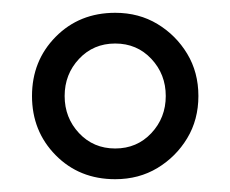

<svg xmlns="http://www.w3.org/2000/svg" viewBox="-20 -687 360 300"><path d="M160 -407Q104 -407 67 -444.5Q30 -482 30 -537Q30 -592 67 -629.5Q104 -667 160 -667Q197 -667 226 -649.5Q255 -632 272.5 -603Q290 -574 290 -537Q290 -500 272.5 -471Q255 -442 226 -424.5Q197 -407 160 -407ZM160 -455Q194 -455 216.5 -479Q239 -503 239 -537Q239 -571 216.5 -595Q194 -619 160 -619Q126 -619 103.5 -595Q81 -571 81 -537Q81 -503 103.5 -479Q126 -455 160 -455Z"/></svg>

Font: Bona Nova
Style: Bold
Weight: 700
Designer: Mateusz Machalski
Foundry: Capitalics
Version: Version 4.001; ttfautohint (v1.8.3)